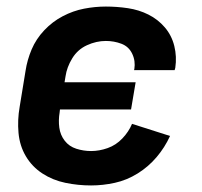

<svg xmlns="http://www.w3.org/2000/svg" viewBox="-20 -558 616 586"><path d="M258 8Q294 8 330.5 0Q367 -8 400 -28.5Q433 -49 458 -78.5Q483 -108 499 -143L383 -180Q373 -156 353.5 -135.5Q334 -115 308.5 -106Q283 -97 258 -97Q235 -97 213 -104Q191 -111 177.5 -128.5Q164 -146 161 -168.5Q158 -191 162 -215L163 -224H380L394 -307H177L180 -325Q184 -353 200.5 -380Q217 -407 245.5 -420Q274 -433 303 -433Q328 -433 350.5 -424.5Q373 -416 383.5 -394Q394 -372 390 -347L389 -344H513Q514 -347 515 -351Q520 -385 512 -417.5Q504 -450 483 -474.5Q462 -499 433 -513.5Q404 -528 370.5 -533Q337 -538 303 -538Q270 -538 236.5 -531.5Q203 -525 171.5 -508.5Q140 -492 115 -465.5Q90 -439 76.5 -407Q63 -375 58 -342L40 -232Q33 -192 36.5 -152.5Q40 -113 59 -81Q78 -49 109.5 -28.5Q141 -8 179.5 0Q218 8 258 8Z"/></svg>

Font: Iosevka Sparkle
Style: Bold Italic
Weight: 700
Italic angle: -9°
Designer: Belleve Invis
Foundry: Belleve Invis
Version: Version 4.5.0; ttfautohint (v1.8.3)